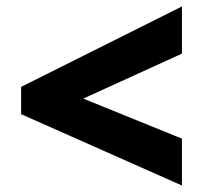

<svg xmlns="http://www.w3.org/2000/svg" viewBox="-20 -657 626 590"><path d="M235.8 -354 539.1 -231V-86.9L44.9 -306.2V-390.1L539.1 -637.2V-492.2Z"/></svg>

Font: Nokora Black
Style: Regular
Weight: 900
Designer: Danh Hong
Version: Version 8.000; ttfautohint (v1.8.3)